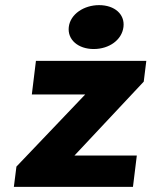

<svg xmlns="http://www.w3.org/2000/svg" viewBox="-20 -728 590 748"><path d="M498 0 513 -122H270L540 -410L550 -491H120L104 -360H312L44 -79L34 0ZM461 -623C467 -672 427 -708 366 -708C307 -708 254 -673 248 -623C242 -573 285 -537 345 -537C406 -537 455 -573 461 -623Z"/></svg>

Font: Falling Sky
Style: ExBdObl
Weight: 400
Designer: Paul D. Hunt
Foundry: Adobe Systems Incorporated
Version: Version 1.02